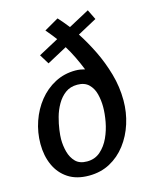

<svg xmlns="http://www.w3.org/2000/svg" viewBox="-117 -856 756 944"><g transform="rotate(-15 260.5 -383.5)"><path d="M286 -507Q299 -507 311 -505Q323 -503 334 -500Q320 -535 304 -568Q288 -601 270 -630L168 -575L138 -624L240 -679Q228 -695 216.5 -709Q205 -723 195 -735L268 -777Q278 -766 290.5 -751.5Q303 -737 316 -720L422 -777L447 -726L349 -673Q381 -624 410 -565Q439 -506 458 -439.5Q477 -373 477 -304Q477 -243 459 -186.5Q441 -130 407 -85.5Q373 -41 325.5 -15.5Q278 10 218 10Q155 10 112.5 -18Q70 -46 48.5 -94Q27 -142 27 -202Q27 -261 46 -316Q65 -371 99.5 -414Q134 -457 181.5 -482Q229 -507 286 -507ZM277 -437Q241 -437 216 -418.5Q191 -400 174 -370.5Q157 -341 148 -308Q139 -275 135 -245.5Q131 -216 131 -199Q131 -165 139.5 -133.5Q148 -102 168.5 -81Q189 -60 227 -60Q267 -60 295 -84.5Q323 -109 340 -146Q357 -183 364.5 -224Q372 -265 372 -299Q372 -333 364 -364.5Q356 -396 335 -416.5Q314 -437 277 -437Z"/></g></svg>

Font: Rosario SemiBold
Style: Italic
Weight: 600
Italic angle: -8.05°
Designer: Hector Gatti
Foundry: Omnibus Type
Version: Version 1.101; ttfautohint (v1.8.1.43-b0c9)